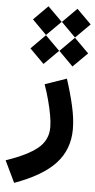

<svg xmlns="http://www.w3.org/2000/svg" viewBox="-176 -819 560 1126"><g transform="rotate(5 104.5 -256.5)"><path d="M-21.4 -525.5 62.7 -441 147.6 -525.5 62.7 -610.1ZM149.1 -525.5 233.3 -441 318.2 -525.5 233.3 -610.1ZM149.1 -696.1 233.3 -611.6 318.2 -696.1 233.3 -780.6ZM-21.4 -696.1 62.7 -611.6 147.6 -696.1 62.7 -780.6ZM79.9 -323.1Q95.9 -277.7 108.2 -231.5Q120.5 -185.3 127.7 -144.5Q134.9 -103.7 134.9 -73.6Q134.9 1.9 75.5 50.4Q16.2 98.8 -109.2 141.1L-48 268.7Q115.6 209.8 191.7 127.4Q267.8 45 267.8 -74.7Q267.8 -136 250.9 -210.4Q234.1 -284.9 207.1 -367.2Z"/></g></svg>

Font: Estedad VF
Style: Regular
Weight: 100
Designer: Amin Abedi
Version: Version 7.3